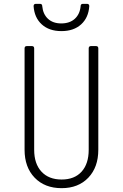

<svg xmlns="http://www.w3.org/2000/svg" viewBox="-20 -970 640 1000"><path d="M301 10Q213 10 160.5 -44.5Q108 -99 108 -190V-718Q108 -730 120 -730H146Q158 -730 158 -718V-190Q158 -117 196 -76Q234 -35 301 -35Q368 -35 405 -76Q442 -117 442 -190V-718Q442 -730 454 -730H480Q492 -730 492 -718V-190Q492 -99 440 -44.5Q388 10 301 10ZM300 -808Q236 -808 197.5 -843Q159 -878 155 -938Q155 -950 167 -950H188Q200 -950 200 -938Q204 -896 230 -872Q256 -848 299 -848Q343 -848 369.5 -872Q396 -896 400 -938Q400 -950 412 -950H433Q445 -950 445 -938Q441 -878 402.5 -843Q364 -808 300 -808Z"/></svg>

Font: Pitagon Sans Mono Thin
Style: Regular
Weight: 100
Monospace: yes
Designer: Travis Tran
Foundry: Pitagon
Version: Version 1.001; ttfautohint (v1.8.4.7-5d5b);gftools[0.9.26]